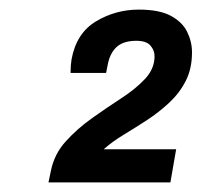

<svg xmlns="http://www.w3.org/2000/svg" viewBox="-20 -820 420 400"><path d="M81 -440 86 -464Q93 -499 117 -525.5Q141 -552 172 -574Q203 -596 233 -615.5Q263 -635 282.5 -656Q302 -677 302 -703Q302 -715 293.5 -725Q285 -735 264 -735Q238 -735 224 -723Q210 -711 205 -688L201 -668H127Q127 -676 127.5 -683Q128 -690 129 -696Q139 -751 180 -775.5Q221 -800 269 -800Q312 -800 336 -787Q360 -774 370 -753.5Q380 -733 380 -711Q380 -677 367 -651.5Q354 -626 332.5 -606Q311 -586 286.5 -570Q262 -554 238 -539.5Q214 -525 196 -509H347L335 -440Z"/></svg>

Font: Archivo Variable SemiBold
Style: Italic
Weight: 600
Italic angle: -10°
Designer: Hector Gatti
Foundry: Omnibus-Type
Version: Version 2.001